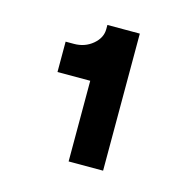

<svg xmlns="http://www.w3.org/2000/svg" viewBox="-71 -888 579 567"><g transform="rotate(15 218.0 -604.5)"><path d="M184.6 -642.1H84.5V-734.9H109.9Q143.1 -734.9 167 -754.9Q190.9 -774.9 190.9 -801.8V-814.5H290V-395.5H184.6Z"/></g></svg>

Font: Giphurs
Style: Bold
Weight: 700
Version: Version 0.920; ttfautohint (v1.8.4.7-5d5b)